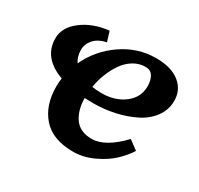

<svg xmlns="http://www.w3.org/2000/svg" viewBox="-112 -631 802 772"><g transform="rotate(30 288.5 -245.5)"><path d="M483.9 -158.2 525.9 -127Q507.3 -97.2 477.5 -69.1Q447.8 -41 401.4 -19.3Q355 2.4 307.6 2.4Q212.9 2.4 165.8 -50.8Q118.7 -104 118.7 -190.9Q118.7 -210.9 121.6 -230Q18.6 -267.1 18.6 -357.9Q18.6 -408.2 68.6 -446.5Q118.7 -484.9 192.4 -492.7L206.5 -446.8Q169.9 -439.5 150.4 -417.7Q130.9 -396 130.9 -368.7Q130.9 -337.4 146.5 -314.5Q182.6 -392.1 254.2 -441.4Q325.7 -490.7 410.2 -490.7Q481 -490.7 519.8 -459.7Q558.6 -428.7 558.6 -377.9Q558.6 -335.9 533.9 -302.5Q509.3 -269 468.8 -248.8Q428.2 -228.5 379.9 -217.8Q331.5 -207 280.8 -207Q266.1 -207 240.7 -208Q241.7 -150.4 267.3 -115Q293 -79.6 346.7 -79.6Q409.2 -79.6 483.9 -158.2ZM391.1 -439Q361.3 -439 335.7 -423.3Q310.1 -407.7 292.2 -381.8Q274.4 -356 262.5 -325.7Q250.5 -295.4 245.1 -262.2Q265.1 -258.8 290 -258.8Q352.1 -258.8 394.3 -291.3Q436.5 -323.7 436.5 -375Q436.5 -402.8 425.5 -420.9Q414.6 -439 391.1 -439Z"/></g></svg>

Font: Flanker
Style: Bold Italic
Weight: 700
Italic angle: -12°
Designer: Flanker
Version: Version 2.000